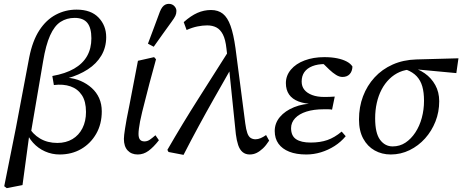

<svg xmlns="http://www.w3.org/2000/svg" viewBox="-20 -790 2405 998"><path d="M15 188 2 178 63 -127 132 -492Q149 -578 184.5 -632.5Q220 -687 270 -713.5Q320 -740 378 -740Q453 -740 492.5 -698.5Q532 -657 532 -597Q532 -544 507 -501.5Q482 -459 436.5 -429.5Q391 -400 331 -383L330 -386Q368 -383 400 -369Q432 -355 457 -332.5Q482 -310 495.5 -279.5Q509 -249 509 -211Q509 -145 480 -94.5Q451 -44 402 -15.5Q353 13 290 13Q250 13 214 -3Q178 -19 151.5 -48.5Q125 -78 111 -118L125 -136Q149 -93 188 -70Q227 -47 278 -47Q323 -47 356.5 -67Q390 -87 408.5 -123.5Q427 -160 427 -208Q427 -263 405.5 -295.5Q384 -328 346.5 -341Q309 -354 260 -348L252 -395Q320 -407 365 -433Q410 -459 432.5 -498.5Q455 -538 455 -591Q455 -645 434 -671Q413 -697 368 -697Q327 -697 295 -676.5Q263 -656 240.5 -606Q218 -556 204 -471L140 -96L132 -87L97 172Z M696 13Q663 13 643.5 -8Q624 -29 624 -68Q624 -77 625.5 -89.5Q627 -102 630 -122Q633 -142 638.5 -172Q644 -202 653 -245L697 -474L781 -493L791 -482L757 -357Q745 -310 735.5 -273Q726 -236 719 -208Q712 -180 708 -158.5Q704 -137 702 -121Q700 -105 700 -94Q700 -74 707.5 -64.5Q715 -55 731 -55Q746 -55 759 -64Q772 -73 788 -87L806 -61Q778 -25 752 -6Q726 13 696 13ZM749 -563Q764 -604 780 -645.5Q796 -687 811 -729Q817 -744 824 -753Q831 -762 839.5 -766Q848 -770 857 -770Q875 -770 886 -758.5Q897 -747 897 -733Q897 -719 891.5 -707.5Q886 -696 872 -677Q849 -645 825.5 -612.5Q802 -580 779 -547Z M856 0 850 -11Q929 -148 1010.5 -276Q1092 -404 1173 -532L1186 -418H1172Q1131 -346 1091 -275.5Q1051 -205 1012 -133Q973 -61 934 15ZM1278 13Q1256 13 1241 0.5Q1226 -12 1218 -36Q1210 -60 1206 -92L1168 -461L1165 -470L1157 -538Q1152 -585 1138.5 -611Q1125 -637 1104.5 -647.5Q1084 -658 1057 -658Q1033 -658 1006 -652.5Q979 -647 950 -634L935 -675Q972 -708 1006 -723Q1040 -738 1077 -738Q1114 -738 1138.5 -718.5Q1163 -699 1178.5 -655.5Q1194 -612 1204 -540L1255 -148Q1259 -117 1265.5 -98.5Q1272 -80 1283 -73Q1294 -66 1308 -66Q1321 -66 1335 -72Q1349 -78 1363 -88L1379 -59Q1363 -34 1346.5 -18.5Q1330 -3 1313.5 5Q1297 13 1278 13Z M1572 13Q1520 13 1483.5 -1.5Q1447 -16 1427.5 -43Q1408 -70 1408 -109Q1408 -150 1435 -182Q1462 -214 1509 -233Q1556 -252 1614 -252L1613 -249Q1565 -250 1532 -262.5Q1499 -275 1482.5 -299Q1466 -323 1466 -358Q1466 -397 1492 -428Q1518 -459 1563.5 -476Q1609 -493 1666 -493Q1703 -493 1732.5 -487Q1762 -481 1782.5 -470Q1803 -459 1812 -444Q1811 -419 1797.5 -404.5Q1784 -390 1760 -390Q1744 -390 1727 -400.5Q1710 -411 1692 -428L1652 -467H1725L1730 -450Q1713 -454 1699 -455.5Q1685 -457 1669 -457Q1631 -457 1603.5 -446Q1576 -435 1562 -415Q1548 -395 1548 -366Q1548 -341 1562 -323.5Q1576 -306 1602.5 -296Q1629 -286 1666 -286Q1685 -286 1693.5 -286.5Q1702 -287 1720 -288L1706 -220Q1697 -222 1686 -222Q1675 -222 1663 -222Q1611 -222 1573 -210Q1535 -198 1514 -175.5Q1493 -153 1493 -124Q1493 -84 1519 -66.5Q1545 -49 1595 -49Q1644 -49 1681.5 -62Q1719 -75 1756 -106L1777 -82Q1752 -52 1719 -31Q1686 -10 1648.5 1.5Q1611 13 1572 13Z M2011 13Q1965 13 1927.5 -8Q1890 -29 1868 -69.5Q1846 -110 1846 -169Q1846 -234 1867 -289.5Q1888 -345 1927 -387.5Q1966 -430 2021 -454.5Q2076 -479 2144 -481L2363 -487L2352 -410L2138 -430L2124 -429Q2088 -429 2058 -416Q2028 -403 2004 -379.5Q1980 -356 1963.5 -324.5Q1947 -293 1938.5 -255Q1930 -217 1930 -175Q1930 -98 1955.5 -63.5Q1981 -29 2021 -29Q2058 -29 2087.5 -48.5Q2117 -68 2139 -101.5Q2161 -135 2172.5 -177.5Q2184 -220 2184 -266Q2184 -310 2175 -341Q2166 -372 2146 -393.5Q2126 -415 2092 -428L2111 -442Q2153 -433 2187.5 -409Q2222 -385 2242.5 -348Q2263 -311 2263 -264Q2263 -208 2243.5 -158.5Q2224 -109 2189.5 -70.5Q2155 -32 2109 -9.5Q2063 13 2011 13Z"/></svg>

Font: Source Serif 4 18pt
Style: Italic
Weight: 400
Italic angle: -12°
Designer: Frank Grießhammer
Foundry: Adobe Systems Incorporated
Version: Version 4.004;hotconv 1.0.116;makeotfexe 2.5.65601